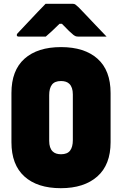

<svg xmlns="http://www.w3.org/2000/svg" viewBox="-20 -967 640 1007"><path d="M300 -720Q423 -720 491.5 -659Q560 -598 560 -479V-221Q560 -103 490.5 -41.5Q421 20 299 20Q176 20 108 -41.5Q40 -103 40 -221V-479Q40 -598 108.5 -659Q177 -720 300 -720ZM238 -228Q238 -191 256 -173Q271 -158 300 -158Q333 -158 347.5 -177Q362 -196 362 -232V-472Q362 -509 344 -527Q329 -542 300 -542Q267 -542 252.5 -523Q238 -504 238 -468ZM219 -947H362Q370 -947 375 -943.5Q380 -940 393 -928Q403 -918 428 -891.5Q453 -865 483.5 -833Q514 -801 539 -775H393Q382 -775 377 -777Q372 -779 365 -784Q356 -791 342 -804.5Q328 -818 305 -842H292Q269 -819 252 -803.5Q235 -788 220 -775H79Q68 -775 68 -783Q68 -787 71 -791Q74 -795 87 -808Q103 -825 128 -851.5Q153 -878 178.5 -905Q204 -932 219 -947Z"/></svg>

Font: Recursive Mn Lnr St Blk
Style: Regular
Weight: 900
Monospace: yes
Version: Version 1.079;hotconv 1.0.112;makeotfexe 2.5.65598; ttfautoh